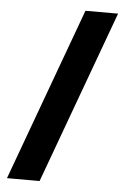

<svg xmlns="http://www.w3.org/2000/svg" viewBox="-53 -758 520 803"><g transform="rotate(5 207.5 -357.0)"><path d="M410 -720 144 6H7L273 -720Z"/></g></svg>

Font: Noto Sans Lao
Style: Bold
Weight: 700
Designer: Monotype Design Team
Foundry: Monotype Imaging Inc.
Version: Version 2.003